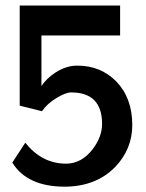

<svg xmlns="http://www.w3.org/2000/svg" viewBox="-20 -664 540 708"><path d="M25.4 -64.5 73.2 -137.7Q134.8 -60.5 223.6 -60.5Q280.3 -60.5 321.3 -113.3Q356.4 -159.2 356.4 -207Q356.4 -323.2 242.2 -323.2Q222.7 -323.2 188.5 -302.7Q154.3 -282.2 134.8 -253.9L52.7 -274.4V-643.6H422.9V-533.2H132.8V-346.7Q151.4 -375 184.6 -396.5Q225.6 -422.9 266.6 -421.9Q350.6 -421.9 408.2 -364.3Q467.8 -302.7 467.8 -203.1Q467.8 -115.2 406.2 -49.8Q335 24.4 216.8 24.4Q79.1 23.4 25.4 -64.5Z"/></svg>

Font: Puritan
Style: Bold
Weight: 700
Version: 2.1